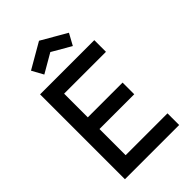

<svg xmlns="http://www.w3.org/2000/svg" viewBox="-287 -1096 1200 1200"><g transform="rotate(-45 312.5 -496.0)"><path d="M305.2 -891.7 431.3 -818.8 472.9 -894.8 305.2 -991.7 137.5 -894.8 179.2 -818.8ZM552.1 -646.9V-750H72.9V0H552.1V-103.1H182.3V-334.4H489.6V-437.5H182.3V-646.9Z"/></g></svg>

Font: Manrope Semibold
Style: Regular
Weight: 600
Width: 4
Designer: Michael Sharanda
Foundry: Michael Sharanda
Version: Version 2.000;PS 002.000;hotconv 1.0.88;makeotf.lib2.5.64775